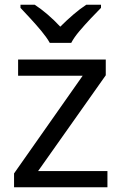

<svg xmlns="http://www.w3.org/2000/svg" viewBox="-20 -786 510 806"><path d="M431 0H39V-58L327 -468H56V-536H424V-470L140 -68H431ZM189 -606Q176 -629 154 -655.5Q132 -682 108 -708Q84 -734 66 -753V-766H126Q152 -749 180 -725Q208 -701 233 -674Q260 -701 288 -725Q316 -749 342 -766H404V-753Q385 -734 360.5 -708Q336 -682 313.5 -655.5Q291 -629 279 -606Z"/></svg>

Font: Noto Sans
Style: Regular
Weight: 400
Designer: Monotype Design Team
Foundry: Monotype Imaging Inc.
Version: Version 2.007